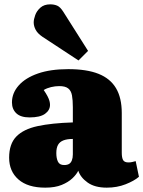

<svg xmlns="http://www.w3.org/2000/svg" viewBox="-20 -849 659 883"><path d="M188 14Q108 14 65 -23.5Q22 -61 22 -124Q22 -187 55 -221Q88 -255 153 -269Q218 -283 315 -286V-356Q315 -389 311 -410.5Q307 -432 293.5 -442.5Q280 -453 253 -453Q234 -453 215 -448.5Q196 -444 181 -435Q192 -419 198.5 -406.5Q205 -394 207.5 -384.5Q210 -375 210 -367Q210 -342 187 -325.5Q164 -309 116 -309Q75 -309 55 -328Q35 -347 35 -378Q35 -421 66 -456Q97 -491 154.5 -511Q212 -531 294 -531Q379 -531 433 -509.5Q487 -488 513.5 -443.5Q540 -399 540 -329V-147Q540 -124 546 -113Q552 -102 571 -102Q580 -102 588.5 -104Q597 -106 604 -108L619 -36Q597 -17 557.5 -1.5Q518 14 471 14Q416 14 383 -9.5Q350 -33 340 -64Q332 -47 313 -29Q294 -11 263.5 1.5Q233 14 188 14ZM275 -90Q289 -90 297.5 -95Q306 -100 310.5 -111.5Q315 -123 315 -139V-210Q289 -210 272 -203.5Q255 -197 247 -183Q239 -169 239 -145Q239 -121 246.5 -105.5Q254 -90 275 -90ZM341 -571 175 -680Q153 -695 144 -712Q135 -729 135 -746Q135 -760 142 -779.5Q149 -799 166 -814Q183 -829 211 -829Q229 -829 243 -823Q257 -817 271 -795L385 -615Z"/></svg>

Font: Literata 18pt Black
Style: Regular
Weight: 900
Designer: Latin by Veronika Burian and Jose Scaglione. Greek by Irene Vlachou. Cyrillic by Vera Evstafieva.
Foundry: TypeTogether
Version: Version 3.103;gftools[0.9.29]